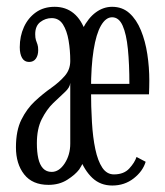

<svg xmlns="http://www.w3.org/2000/svg" viewBox="-20 -548 498 578"><path d="M126 8.5Q77.5 8.5 52.8 -23Q28 -54.5 28 -104.5Q28 -155 44.5 -188Q61 -221 85.2 -243.5Q109.5 -266 134 -283.2Q158.5 -300.5 175 -319.5Q191.5 -338.5 191.5 -364.5Q191.5 -396.5 186.5 -426Q181.5 -455.5 169.5 -474.5Q157.5 -493.5 135.5 -493.5Q117 -493.5 101.5 -481.8Q86 -470 86 -445Q86 -434 88.2 -427.2Q90.5 -420.5 92.8 -414.2Q95 -408 95 -397Q95 -381.5 88 -371.5Q81 -361.5 67.5 -361.5Q53.5 -361.5 46.5 -373.5Q39.5 -385.5 39.5 -406Q39.5 -439 52 -466.5Q64.5 -494 88 -510.8Q111.5 -527.5 144.5 -527.5Q178 -527.5 201.8 -508Q225.5 -488.5 238.5 -449.8Q251.5 -411 251.5 -353V-168Q251.5 -137.5 248 -115Q244.5 -92.5 237.2 -74.2Q230 -56 218.5 -38Q206.5 -22 182.5 -6.8Q158.5 8.5 126 8.5ZM135.5 -30.5Q158 -30.5 174.8 -56.2Q191.5 -82 191.5 -115.5V-298.5Q190.5 -284.5 175 -270.5Q159.5 -256.5 140 -237.5Q120.5 -218.5 105.8 -189.5Q91 -160.5 91 -116.5Q91 -91 95.2 -71.5Q99.5 -52 109.5 -41.2Q119.5 -30.5 135.5 -30.5ZM318 10.5Q282.5 10.5 258.2 -12.2Q234 -35 219.5 -73.8Q205 -112.5 198.8 -161.5Q192.5 -210.5 192.5 -263Q192.5 -328.5 202 -378.2Q211.5 -428 228.8 -461.2Q246 -494.5 268.8 -511Q291.5 -527.5 317.5 -527.5Q348.5 -527.5 369.8 -508.2Q391 -489 404.2 -456.8Q417.5 -424.5 423.5 -385Q429.5 -345.5 429.5 -305Q429.5 -294.5 429.2 -284.2Q429 -274 428.5 -264H247.5V-295.5H369.5Q369.5 -355 365 -400.2Q360.5 -445.5 349.2 -470.8Q338 -496 317.5 -496Q298.5 -496 284 -471Q269.5 -446 261.8 -397.5Q254 -349 254 -278Q254 -226 256.8 -180Q259.5 -134 267 -98.8Q274.5 -63.5 288 -43.2Q301.5 -23 323 -23Q353 -23 369.2 -40.8Q385.5 -58.5 391 -75.5L418.5 -61Q410 -32.5 382.5 -11Q355 10.5 318 10.5Z"/></svg>

Font: Imbue Light
Style: Regular
Weight: 300
Designer: Tyler Finck
Foundry: Etcetera Type Company
Version: Version 1.102